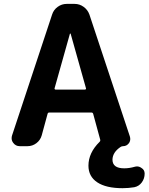

<svg xmlns="http://www.w3.org/2000/svg" viewBox="-20 -775 767 991"><path d="M261.7 -319.3Q260.7 -316.4 262.7 -314.5Q264.6 -312.5 267.6 -312.5H418Q420.9 -312.5 422.9 -314.5Q424.8 -316.4 423.8 -319.3L344.7 -600.6Q344.7 -601.6 342.8 -601.6Q340.8 -601.6 340.8 -600.6ZM612.3 196.3Q527.3 196.3 481.9 166Q436.5 135.7 436.5 80.1Q436.5 13.7 494.1 -43Q499 -47.9 497.1 -54.7L460.9 -187.5Q459 -194.3 451.2 -194.3H234.4Q227.5 -194.3 225.6 -187.5L195.3 -76.2Q188.5 -51.8 168 -36.1Q147.5 -20.5 122.1 -20.5H82Q60.5 -20.5 47.9 -38.1Q40 -48.8 40 -61.5Q40 -68.4 42 -75.2L249 -700.2Q256.8 -724.6 277.8 -739.7Q298.8 -754.9 324.2 -754.9H365.2Q390.6 -754.9 411.6 -739.7Q432.6 -724.6 441.4 -700.2L650.4 -70.3Q652.3 -63.5 652.3 -57.6Q652.3 -45.9 645.5 -36.1Q633.8 -20.5 615.2 -20.5Q608.4 -20.5 602.5 -16.6Q561.5 10.7 560.5 48.8Q560.5 93.8 621.1 93.8Q647.5 93.8 674.8 85.9Q681.6 84 687.5 84Q699.2 84 710 91.8Q726.6 101.6 726.6 121.1Q726.6 146.5 711.9 166.5Q697.3 186.5 672.9 191.4Q643.6 196.3 612.3 196.3Z"/></svg>

Font: Gen Jyuu Gothic Bold
Style: Bold
Weight: 700
Designer: [Source Han Sans]
Ryoko NISHIZUKA  (kana & ideographs); Paul D. Hunt (Latin, Greek & Cyrillic); Wenlong ZHANG  (bopomofo
Version: Version 1.002.20150607